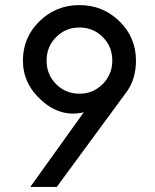

<svg xmlns="http://www.w3.org/2000/svg" viewBox="-20 -734 610 754"><path d="M480 -377Q514 -427 514 -496Q514 -587 449 -650.5Q384 -714 292 -714Q200 -714 135 -650.5Q70 -587 70 -496Q70 -404 145 -338Q220 -272 309 -293L99 0H203ZM421 -496Q421 -442 383.5 -404Q346 -366 292 -366Q238 -366 200.5 -403.5Q163 -441 163 -496Q163 -551 200.5 -588.5Q238 -626 292 -626Q346 -626 383.5 -588.5Q421 -551 421 -496Z"/></svg>

Font: Simpel Medium
Style: Regular
Weight: 500
Designer: Janko Jovanovic
Version: Version 1.048;PS 001.048;hotconv 1.0.88;makeotf.lib2.5.64775